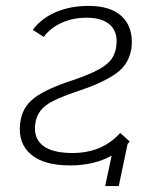

<svg xmlns="http://www.w3.org/2000/svg" viewBox="-20 -550 520 650"><path d="M218 10Q128 10 84.5 -27.5Q41 -65 48 -130Q53 -185 95 -217.5Q137 -250 231 -280Q283 -298 313.5 -314.5Q344 -331 357.5 -350Q371 -369 374 -396Q379 -442 352.5 -466Q326 -490 273 -490Q227 -490 189 -473Q151 -456 128 -425L91 -449Q120 -488 169 -509Q218 -530 280 -530Q355 -530 392.5 -494.5Q430 -459 426 -395Q420 -336 376 -303.5Q332 -271 248 -243Q194 -225 162.5 -209.5Q131 -194 116.5 -174.5Q102 -155 99 -128Q94 -81 126 -56.5Q158 -32 225 -32Q326 -32 387 -100L419 -71Q416 -67 412 -63L382 80H336L358 -23Q298 10 218 10Z"/></svg>

Font: Raleway Light
Style: Italic
Weight: 300
Italic angle: -12°
Designer: Matt McInerney, Pablo Impallari, Rodrigo Fuenzalida
Foundry: Matt McInerney, Pablo Impallari, Rodrigo Fuenzalida
Version: Version 4.026